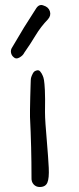

<svg xmlns="http://www.w3.org/2000/svg" viewBox="-20 -754 315 768"><path d="M139 -6Q124 -6 114.5 -16.5Q105 -27 106 -44Q106 -106 104.5 -165.5Q103 -225 100 -286Q100 -291 100 -314Q100 -337 101 -366Q102 -395 102.5 -417Q103 -439 104 -442Q106 -450 111 -459.5Q116 -469 123 -471Q134 -476 140.5 -468.5Q147 -461 151 -451Q154 -445 156 -433.5Q158 -422 159.5 -393.5Q161 -365 160 -305Q160 -287 162 -257.5Q164 -228 167 -194.5Q170 -161 172 -131Q174 -101 175 -83Q177 -41 169.5 -23.5Q162 -6 139 -6ZM35 -525Q26 -532 24 -543.5Q22 -555 29 -565Q41 -585 52.5 -604.5Q64 -624 76 -644Q88 -663 100.5 -682.5Q113 -702 125 -721Q137 -739 154 -732Q174 -726 179.5 -709Q185 -692 172 -677Q143 -647 122 -612Q101 -577 77 -543Q72 -532 58 -524Q44 -516 35 -525Z"/></svg>

Font: Mynerve
Style: Regular
Weight: 400
Designer: Carolina Short
Foundry: Carolina Short
Version: Version 1.000; ttfautohint (v1.8.4.7-5d5b)